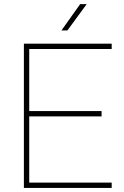

<svg xmlns="http://www.w3.org/2000/svg" viewBox="-20 -926 609 946"><path d="M480.5 -352.5H124V-26.4H530.3V0H97.7V-710.9H530.3V-684.6H124V-378.9H480.5ZM375 -905.8H407.2L312 -775.9H282.7Z"/></svg>

Font: TypoPRO Roboto
Style: Regular
Weight: 250
Designer: Google
Version: Version 2.136; 2016